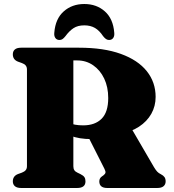

<svg xmlns="http://www.w3.org/2000/svg" viewBox="-20 -938 869 958"><path d="M756.5 -454.5Q756.5 -408.5 735 -370.2Q713.5 -332 673.5 -305.8Q633.5 -279.5 577.5 -269.5Q551 -264.5 529.5 -258.8Q508 -253 486.2 -248.5Q464.5 -244 436.5 -244Q405.5 -244 379.5 -248.2Q353.5 -252.5 332.8 -260.5Q312 -268.5 294.5 -279L295 -341Q308.5 -331.5 323 -325.2Q337.5 -319 355 -315.8Q372.5 -312.5 395 -312.5Q454 -312.5 487 -345.5Q520 -378.5 520 -449Q520 -503.5 500 -545.8Q480 -588 445 -612.2Q410 -636.5 365.5 -636.5H346V-109Q346 -96.5 350.8 -89Q355.5 -81.5 366.5 -76.5L381 -69.5Q396 -62 401.2 -54Q406.5 -46 406.5 -33Q406.5 0 364.5 0H86Q64.5 0 54.2 -9Q44 -18 44 -33Q44 -59.5 69.5 -69.5L89 -76.5Q102 -81.5 108.2 -89Q114.5 -96.5 114.5 -109V-591Q114.5 -603.5 108.2 -611.2Q102 -619 89 -623.5L69.5 -630.5Q44 -640.5 44 -667Q44 -682.5 54.2 -691.2Q64.5 -700 86 -700H374.5Q498 -700 583.2 -669Q668.5 -638 712.5 -582.8Q756.5 -527.5 756.5 -454.5ZM412.5 -271 636.5 -296 748 -104.5Q757 -89.5 764.2 -81.8Q771.5 -74 783 -68.5Q795 -62.5 800.8 -54.2Q806.5 -46 806.5 -33Q806.5 -18 796.2 -9Q786 0 764.5 0H515.5Q475.5 0 475.5 -33Q475.5 -41 478.8 -47.2Q482 -53.5 489.5 -58.5L496 -63Q505 -70 506.2 -76.5Q507.5 -83 501 -96ZM400.5 -811.5Q368 -811.5 346.8 -797.5Q325.5 -783.5 306.5 -757.5Q299 -748 292.2 -743.2Q285.5 -738.5 277 -738.5Q263 -738.5 256 -748.8Q249 -759 251 -775.5Q256.5 -844.5 298 -881.2Q339.5 -918 400.5 -918Q462 -918 503.2 -881.2Q544.5 -844.5 550 -775.5Q552 -759 545 -748.8Q538 -738.5 524 -738.5Q516 -738.5 509 -743.2Q502 -748 494.5 -757.5Q476 -785.5 453.8 -798.5Q431.5 -811.5 400.5 -811.5Z"/></svg>

Font: Fraunces Black
Style: Regular
Weight: 900
Version: Version 1.000;[b76b70a41]